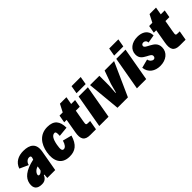

<svg xmlns="http://www.w3.org/2000/svg" viewBox="204 -1962 3152 3152"><g transform="rotate(-45 1780.5 -385.5)"><path d="M296.9 -593.3C185.1 -593.3 85.4 -546.9 47.4 -433.6L197.8 -365.2C206.1 -403.8 239.7 -451.2 289.6 -451.2C332 -451.2 332 -426.8 313.5 -377.9L313 -377C214.4 -356 135.3 -325.2 79.6 -281.7C33.2 -245.1 3.4 -200.2 -6.3 -144C-24.9 -36.6 27.3 12.7 127 12.7C152.3 12.7 222.2 13.2 257.3 -73.7H269L263.7 0H447.3L511.7 -365.2C540 -527.8 450.7 -593.3 296.9 -593.3ZM208 -126C193.4 -126 183.6 -134.8 187 -154.3C190.4 -175.3 207.5 -202.6 235.8 -223.1C250 -233.4 267.1 -241.7 286.6 -246.6L273.4 -168C254.4 -140.6 227.1 -126 208 -126Z M773.9 12.7C902.3 12.7 986.8 -44.9 1036.6 -211.9L878.4 -252.9C858.4 -181.2 826.2 -142.1 790.5 -142.1C750 -142.1 745.6 -182.6 761.2 -272.5C780.8 -382.3 815.4 -439.9 868.7 -439.9C894 -439.9 902.8 -415 897 -343.8L1070.3 -360.8C1069.8 -513.2 1005.9 -593.3 855 -593.3C678.7 -593.3 586.4 -465.3 558.1 -304.7C527.8 -132.3 584.5 12.7 773.9 12.7Z M1260.7 0H1393.6L1422.4 -164.6H1386.7C1329.6 -164.6 1326.2 -166.5 1340.3 -247.1L1376 -450.2H1467.3L1490.7 -582H1399.4L1422.9 -715.8H1272.9L1203.6 -582H1129.4L1106 -450.2H1162.6L1120.1 -207.5C1094.7 -64 1131.8 0 1260.7 0Z M1586.4 -644.5H1798.8L1823.2 -784.2H1610.8ZM1470.2 0H1685.1L1787.6 -582H1572.8Z M1893.1 0H2135.3L2396 -582H2176.3L2094.2 -353.5L2051.8 -195.3H2042.5L2053.7 -353.5V-582H1837.9Z M2460.4 -644.5H2672.9L2697.3 -784.2H2484.9ZM2344.2 0H2559.1L2661.6 -582H2446.8Z M2878.4 12.7C3012.7 12.7 3114.3 -64.5 3114.3 -184.6C3114.3 -275.9 3054.7 -313.5 2996.6 -345.7C2941.9 -376 2904.8 -388.2 2904.8 -420.4C2904.8 -445.3 2926.8 -460 2951.2 -460C2979.5 -460 3010.7 -439.9 3010.7 -397L3151.9 -420.9C3150.9 -552.2 3046.4 -594.2 2946.8 -594.2C2815.9 -594.2 2718.3 -522 2718.3 -407.7C2718.3 -324.2 2770 -291.5 2828.1 -259.8C2876 -233.9 2913.1 -220.2 2913.1 -184.6C2913.1 -160.2 2898.4 -139.2 2873 -139.2C2843.3 -139.2 2805.7 -168 2796.9 -216.8L2645 -176.8C2658.7 -51.3 2755.9 12.7 2878.4 12.7Z M3341.3 0H3474.1L3502.9 -164.6H3467.3C3410.2 -164.6 3406.7 -166.5 3420.9 -247.1L3456.5 -450.2H3547.9L3571.3 -582H3480L3503.4 -715.8H3353.5L3284.2 -582H3210L3186.5 -450.2H3243.2L3200.7 -207.5C3175.3 -64 3212.4 0 3341.3 0Z"/></g></svg>

Font: Decalotype Black Italic
Style: Regular
Weight: 900
Italic angle: -10°
Designer: Alfredo Marco Pradil
Foundry: Alfredo Marco Pradil
Version: Version 1.0